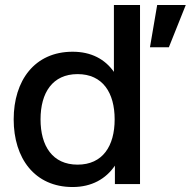

<svg xmlns="http://www.w3.org/2000/svg" viewBox="-20 -740 767 772"><path d="M543 0V-720H438V-451C402 -502 347 -532 272 -532C119 -532 35 -416 35 -260C35 -104 119 12 272 12C349 12 406 -21 442 -74V0ZM292 -78C191 -78 143 -153 143 -260C143 -367 191 -442 292 -442C393 -442 441 -367 441 -260C441 -153 393 -78 292 -78ZM583 -550H659L727 -720H612Z"/></svg>

Font: Aspekta 500
Style: Regular
Weight: 500
Designer: Ivo Dolenc
Version: Version 2.100